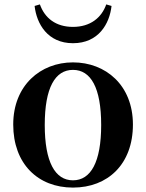

<svg xmlns="http://www.w3.org/2000/svg" viewBox="-20 -835 663 871"><path d="M311 16C469 16 583 -90 583 -270C583 -449 459 -552 311 -552C164 -552 40 -448 40 -270C40 -92 152 16 311 16ZM311 -17C230 -17 183 -100 183 -268C183 -437 230 -518 311 -518C392 -518 439 -437 439 -268C439 -100 392 -17 311 -17ZM137 -808C146 -727 196 -639 311 -639C427 -639 477 -727 486 -808L462 -815C441 -755 390 -713 311 -713C233 -713 183 -753 161 -815Z"/></svg>

Font: GenRyuMin2 TW B
Style: Regular
Weight: 700
Version: Version 2.100;PS 2.1;hotconv 16.6.51;makeotf.lib2.5.65220 DE